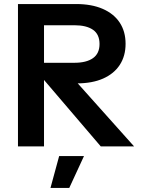

<svg xmlns="http://www.w3.org/2000/svg" viewBox="-20 -725 705 951"><path d="M69 0V-705H357Q434 -705 489 -681Q544 -657 573 -613Q602 -569 602 -508Q602 -448 573.5 -404Q545 -360 491 -336Q437 -312 360 -312H268V-361H148V-414H348Q408 -414 440.5 -437Q473 -460 473 -507Q473 -555 440.5 -577.5Q408 -600 348 -600H162L198 -636V0ZM479 0 157 -377H307L644 0ZM230 206 273 48H396L323 206Z"/></svg>

Font: TikTok Sans 24pt SemiBold
Style: Regular
Weight: 600
Version: Version 4.000